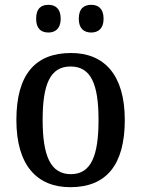

<svg xmlns="http://www.w3.org/2000/svg" viewBox="-20 -767 586 797"><path d="M359 -632C386 -632 410 -647 410 -689C410 -733 386 -747 359 -747C330 -747 307 -733 307 -689C307 -647 330 -632 359 -632ZM181 -632C208 -632 232 -647 232 -689C232 -733 208 -747 181 -747C152 -747 130 -733 130 -689C130 -647 152 -632 181 -632ZM272 10C420 10 498 -81 498 -269C498 -456 413 -547 275 -547C125 -547 48 -456 48 -269C48 -81 133 10 272 10ZM274 -44C189 -44 157 -122 157 -269C157 -417 188 -491 273 -491C358 -491 389 -417 389 -269C389 -122 359 -44 274 -44Z"/></svg>

Font: Noto Serif SemiCondensed Medium
Style: Regular
Weight: 500
Width: 4
Designer: Monotype Design Team
Foundry: Monotype Imaging Inc.
Version: Version 2.014